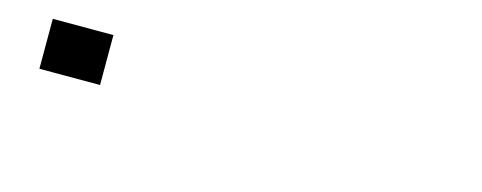

<svg xmlns="http://www.w3.org/2000/svg" viewBox="-22 -452 1044 416"><g transform="rotate(15 500.0 -244.0)"><path d="M63 -300H199V-188H63Z"/></g></svg>

Font: Glametrix
Style: Light
Weight: 300
Designer: gluk
Foundry: gluk
Version: Version 0.40